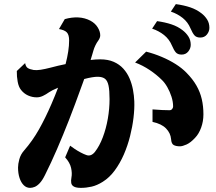

<svg xmlns="http://www.w3.org/2000/svg" viewBox="-20 -887 1040 925"><path d="M827.1 -867.2Q866.2 -861.8 896.5 -851.6Q926.8 -841.3 950.2 -823.2Q966.8 -810.5 977.8 -793.2Q988.8 -775.9 988.8 -752.9Q988.8 -735.8 977.1 -720.9Q965.3 -706.1 944.8 -706.1Q926.3 -706.1 917 -716.6Q907.7 -727.1 897.9 -750Q885.3 -780.3 860.4 -800.3Q835.4 -820.3 803.2 -831.1ZM462.9 -601.1Q500.5 -601.1 527.8 -589.1Q555.2 -577.1 574 -556.4Q592.8 -535.6 604 -509.5Q615.2 -483.4 620.6 -454.8Q626 -426.3 627 -398.9Q628.4 -363.8 623.3 -320.6Q618.2 -277.3 606.7 -231.4Q595.2 -185.5 576.7 -142.8Q558.1 -100.1 532.7 -65.7Q507.3 -31.2 475.1 -11.2Q447.3 6.3 421.4 12.2Q395.5 18.1 370.1 18.1Q347.2 18.1 336.2 12Q325.2 5.9 323.2 -5.4Q321.3 -16.6 324.2 -32.2Q328.1 -52.2 322.5 -77.9Q316.9 -103.5 293.9 -128.9L317.9 -185.1Q326.2 -178.7 339.6 -169.7Q353 -160.6 368.2 -152.6Q383.3 -144.5 396 -140.1Q418 -131.8 437 -154.8Q459.5 -183.6 475.3 -225.6Q491.2 -267.6 499.5 -315.4Q507.8 -363.3 507.8 -409.2Q507.8 -452.1 502.7 -475.3Q497.6 -498.5 485.6 -507.6Q473.6 -516.6 453.1 -517.1Q440.9 -517.6 423.3 -514.6Q405.8 -511.7 385.7 -506.3Q382.8 -498 379.6 -489.3Q376.5 -480.5 373 -471.2Q341.3 -382.8 312.3 -308.6Q283.2 -234.4 255.1 -169.4Q227.1 -104.5 196.8 -43.9Q184.1 -18.1 171.4 -4.6Q158.7 8.8 147 13.4Q135.3 18.1 125 18.1Q107.4 18.1 94.5 5.4Q81.5 -7.3 74.2 -29.5Q66.9 -51.8 66.9 -80.1Q66.9 -96.7 73.2 -120.1Q79.6 -143.6 96.2 -162.1Q136.7 -208.5 167.7 -263.4Q198.7 -318.4 228 -386.2Q236.8 -406.2 244.6 -425.8Q252.4 -445.3 259.8 -464.4Q228.5 -451.2 216.8 -442.9Q201.7 -432.1 186.8 -425Q171.9 -418 157.2 -418Q135.3 -418 115.2 -427Q95.2 -436 81.1 -454.1Q69.8 -468.3 65.2 -493.2Q60.5 -518.1 61 -544.9L101.1 -583Q104 -565.9 113.3 -559.6Q122.6 -553.2 142.1 -549.8Q156.2 -547.9 176.5 -551Q196.8 -554.2 223.1 -561Q241.7 -565.9 259.8 -570.3Q277.8 -574.7 295.9 -578.1Q313 -643.6 313 -691.9Q313 -719.2 302.2 -730.7Q291.5 -742.2 264.2 -747.1L292 -794.9Q326.7 -804.7 357.9 -803Q389.2 -801.3 416 -787.1Q438.5 -774.9 450.7 -755.1Q462.9 -735.4 462.9 -716.8Q462.9 -704.6 453.1 -690.9Q446.3 -682.1 439.7 -668.5Q433.1 -654.8 430.2 -644Q427.7 -635.3 424.3 -623.8Q420.9 -612.3 416.5 -598.1Q442.4 -601.1 462.9 -601.1ZM736.8 -785.2Q775.9 -779.8 806.4 -769.5Q836.9 -759.3 859.9 -741.2Q876.5 -728.5 887.7 -711.2Q898.9 -693.8 898.9 -670.9Q898.9 -653.8 887 -638.9Q875 -624 855 -624Q836.4 -624 827.1 -634.5Q817.9 -645 808.1 -668Q795.4 -698.2 770.3 -718.3Q745.1 -738.3 712.9 -749ZM684.1 -638.2Q722.7 -628.4 759 -613Q795.4 -597.7 825.9 -578.4Q856.4 -559.1 877.9 -537.1Q908.7 -505.9 926.5 -474.6Q944.3 -443.4 952.1 -409.4Q960 -375.5 960 -335.9Q960 -302.2 949 -272Q938 -241.7 919.9 -223.1Q898.4 -199.7 878.7 -190.9Q858.9 -182.1 847.2 -182.1Q828.1 -182.1 816.9 -188.2Q805.7 -194.3 804.2 -216.8Q801.8 -245.6 780 -268.1Q758.3 -290.5 714.8 -299.8V-359.9Q743.7 -357.9 761.7 -356.9Q779.8 -356 796.9 -356Q804.7 -356 809.3 -361.8Q814 -367.7 814 -374Q814 -396.5 806.2 -421.1Q798.3 -445.8 785.9 -467.5Q773.4 -489.3 758.8 -502.9Q734.4 -527.3 701.2 -549.6Q668 -571.8 630.9 -585.9Z"/></svg>

Font: BIZ UDPMincho
Style: Bold
Weight: 700
Designer: TypeBank Co., Ltd.
Foundry: Morisawa Inc.
Version: Version 1.06